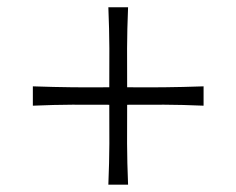

<svg xmlns="http://www.w3.org/2000/svg" viewBox="-20 -564 638 519"><path d="M68.8 -278.3Q127 -280.8 175.5 -281Q224.1 -281.2 275.4 -280.8Q275.9 -226.1 275.6 -175.8Q275.4 -125.5 272.9 -64.9H326.2Q323.7 -126 323.5 -176Q323.2 -226.1 323.7 -280.8Q375 -281.2 423.8 -281Q472.7 -280.8 530.3 -278.3V-330.6Q472.7 -328.6 423.8 -328.1Q375 -327.6 323.7 -328.1Q323.2 -382.8 323.5 -433.3Q323.7 -483.9 326.2 -544.4H272.9Q275.4 -483.9 275.6 -433.3Q275.9 -382.8 275.4 -328.1Q224.1 -327.6 175.5 -328.1Q127 -328.6 68.8 -330.6Z"/></svg>

Font: Pinar-VF
Style: Regular
Weight: 300
Designer: Amin Abedi
Version: Version 3.0